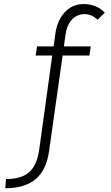

<svg xmlns="http://www.w3.org/2000/svg" viewBox="-20 -728 564 972"><path d="M178.5 29.5 244.5 -447H160.5L167.5 -493H251.5L260.5 -559Q267 -603.5 286.2 -637Q305.5 -670.5 335.5 -689Q365.5 -707.5 403.5 -707.5Q436 -707.5 463.5 -696.2Q491 -685 510.5 -664L473.5 -627.5Q461 -641.5 443.5 -649Q426 -656.5 409 -656.5Q370 -656.5 344.2 -628.8Q318.5 -601 311.5 -552.5L303.5 -493H439.5L432.5 -447H297L228.5 36.5Q215 133.5 160 179.2Q105 225 7 225L10 178.5Q62.5 178.5 97 163.2Q131.5 148 151.2 115.5Q171 83 178.5 29.5Z"/></svg>

Font: HK Grotesk Light
Style: Italic
Weight: 300
Italic angle: -16°
Designer: Alfredo Marco Pradil
Foundry: Hanken Design Co.
Version: Version 3.001